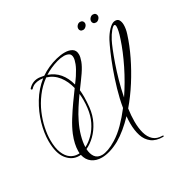

<svg xmlns="http://www.w3.org/2000/svg" viewBox="-225 -1078 1364 1409"><g transform="rotate(-30 457.0 -374.0)"><path d="M753 144Q694 144 658.5 117Q623 90 608 43.5Q593 -3 593 -63Q593 -92 596 -122Q558 -82 518.5 -49.5Q479 -17 441 5Q399 28 360.5 39.5Q322 51 289 51Q240 51 207 26.5Q174 2 164 -44Q160 -43 156.5 -43Q153 -43 149 -43Q91 -43 50 -94Q9 -145 9 -250Q9 -317 31 -394.5Q53 -472 97 -545Q141 -618 206 -669Q203 -669 200 -669.5Q197 -670 194 -670Q190 -671 185 -671Q180 -671 175 -671Q154 -671 134.5 -664Q115 -657 100 -640Q98 -638 95 -638Q91 -638 88 -642Q85 -646 89 -650Q124 -688 173 -688Q178 -688 183 -687.5Q188 -687 193 -686L222 -681Q252 -702 289 -718.5Q326 -735 364.5 -744.5Q403 -754 436 -754Q473 -754 497 -739Q521 -724 521 -689Q521 -667 509 -634.5Q497 -602 468 -559Q457 -542 437.5 -516Q418 -490 395 -458Q398 -430 398 -400Q398 -380 396.5 -359Q395 -338 393 -315Q386 -251 360 -200Q334 -149 297.5 -113.5Q261 -78 221 -60Q223 -17 242 9Q261 35 300 35Q323 35 354 24Q385 13 424 -11Q471 -40 516 -85.5Q561 -131 604 -187Q616 -259 637.5 -332.5Q659 -406 683.5 -473Q708 -540 730.5 -591Q753 -642 767 -669Q789 -710 816.5 -738.5Q844 -767 866 -770Q893 -773 903.5 -756Q914 -739 914 -713Q914 -678 901 -639Q876 -560 835.5 -476.5Q795 -393 744 -313Q693 -233 635 -165Q631 -137 629 -110.5Q627 -84 627 -59Q627 -3 639 40.5Q651 84 678.5 109Q706 134 752 134Q760 134 760 139Q760 144 753 144ZM649 -250Q712 -343 762 -444.5Q812 -546 840 -632Q852 -667 857 -690.5Q862 -714 862 -727Q862 -746 852 -746Q842 -746 822 -722.5Q802 -699 782 -661Q771 -640 754 -598Q737 -556 717.5 -500Q698 -444 680 -380Q662 -316 649 -250ZM385 -512Q396 -526 405 -539Q414 -552 421 -562Q451 -608 463 -639.5Q475 -671 475 -690Q475 -717 457.5 -726Q440 -735 418 -735Q391 -735 359.5 -726Q328 -717 298 -703.5Q268 -690 245 -675Q300 -656 334.5 -615Q369 -574 385 -512ZM149 -58Q152 -58 155 -58Q158 -58 162 -59Q161 -64 161 -69Q161 -74 161 -79Q161 -105 168 -137.5Q175 -170 190 -207Q210 -255 241.5 -305.5Q273 -356 307 -404Q341 -452 370 -491Q355 -554 319.5 -600Q284 -646 228 -663Q174 -624 135 -572Q96 -520 71.5 -463Q47 -406 35.5 -350.5Q24 -295 24 -250Q24 -182 41.5 -139.5Q59 -97 87.5 -77.5Q116 -58 149 -58ZM221 -76Q257 -94 290.5 -127.5Q324 -161 347.5 -209Q371 -257 378 -317Q380 -334 381 -349.5Q382 -365 382 -381Q382 -411 379 -436Q351 -397 323 -353.5Q295 -310 275 -268Q250 -218 236 -167.5Q222 -117 221 -76ZM747 -829Q733 -829 726 -836.5Q719 -844 719 -854Q719 -869 730 -880.5Q741 -892 755 -892Q768 -892 775.5 -884.5Q783 -877 783 -866Q783 -852 771.5 -840.5Q760 -829 747 -829ZM638 -829Q624 -829 617 -836.5Q610 -844 610 -854Q610 -869 621 -880.5Q632 -892 646 -892Q659 -892 666.5 -884.5Q674 -877 674 -866Q674 -852 662.5 -840.5Q651 -829 638 -829Z"/></g></svg>

Font: Mea Culpa
Style: Regular
Weight: 400
Designer: Robert E. Leuschke
Foundry: Robert E. Leuschke
Version: Version 1.010; ttfautohint (v1.8.3)